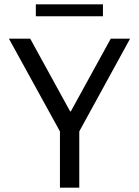

<svg xmlns="http://www.w3.org/2000/svg" viewBox="-20 -864 640 884"><path d="M256 0V-259L21 -686H119L303 -351H306L490 -686H579L345 -259V0ZM145 -789V-844H454V-789Z"/></svg>

Font: Chivo Mono Medium Light
Style: Regular
Weight: 300
Monospace: yes
Version: Version 1.008